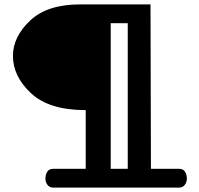

<svg xmlns="http://www.w3.org/2000/svg" viewBox="-20 -857 909 877"><path d="M485.8 -85.9H563.5V-751H485.8ZM667.5 -836.9 669.4 -85.9H798.3Q816.9 -85.9 825.2 -72.5Q833.5 -59.1 833.5 -41Q833.5 -24.9 824 -12.5Q814.5 0 797.4 0H223.6Q206.5 0 197 -12.5Q187.5 -24.9 187.5 -41Q187.5 -59.1 195.8 -72.5Q204.1 -85.9 222.7 -85.9H371.6V-354Q204.1 -354 121.6 -431.2Q39.1 -508.3 39.1 -601.6Q39.1 -688.5 117.2 -762.7Q195.3 -836.9 345.7 -836.9Z"/></svg>

Font: Cutive
Style: Regular
Weight: 400
Designer: Vernon Adams
Version: Version 1.002